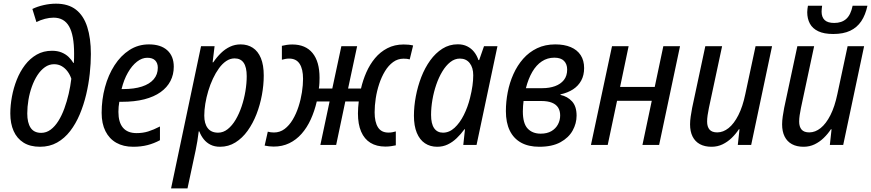

<svg xmlns="http://www.w3.org/2000/svg" viewBox="-20 -789 4741 1045"><path d="M197.8 9.8Q144 9.8 108.2 -12.7Q72.3 -35.2 54.2 -75.9Q36.1 -116.7 36.1 -171.4Q36.1 -215.3 44.9 -262.9Q53.7 -310.5 71.3 -355Q88.9 -399.4 116 -435.1Q143.1 -470.7 179.7 -491.7Q216.3 -512.7 263.2 -512.7Q293 -512.7 315.4 -503.4Q337.9 -494.1 353.5 -479Q369.1 -463.9 379.4 -446.3H381.8Q382.8 -458.5 383.1 -472.4Q383.3 -486.3 383.3 -497.6Q383.3 -597.2 356.2 -645Q329.1 -692.9 271.5 -692.9Q249 -692.9 224.6 -686.5Q200.2 -680.2 178.2 -668.9L156.2 -740.2Q183.1 -753.4 217.3 -761.2Q251.5 -769 284.7 -769Q351.6 -769 393.3 -736.6Q435.1 -704.1 454.8 -642.6Q474.6 -581.1 474.6 -495.1Q474.6 -444.3 468.5 -387.7Q462.4 -331.1 449 -274.4Q435.5 -217.8 414.1 -166.7Q392.6 -115.7 362.1 -75.9Q331.5 -36.1 290.8 -13.2Q250 9.8 197.8 9.8ZM204.1 -65.9Q232.4 -65.9 255.9 -83.5Q279.3 -101.1 297.9 -130.9Q316.4 -160.6 330.3 -198.7Q344.2 -236.8 353.8 -278.3Q363.3 -319.8 368.2 -360.4Q360.8 -382.8 347.4 -400.6Q334 -418.5 315.7 -429Q297.4 -439.5 274.4 -439.5Q247.1 -439.5 224.4 -423.3Q201.7 -407.2 183.8 -379.9Q166 -352.5 153.6 -317.9Q141.1 -283.2 134.8 -245.4Q128.4 -207.5 128.4 -171.4Q128.4 -121.1 146.7 -93.5Q165 -65.9 204.1 -65.9Z M704.6 9.8Q651.4 9.8 613 -12Q574.7 -33.7 554 -75Q533.2 -116.2 533.2 -174.8Q533.2 -247.1 551.3 -314Q569.3 -380.9 603.3 -433.6Q637.2 -486.3 684.6 -516.8Q731.9 -547.4 790.5 -547.4Q855 -547.4 890.4 -515.4Q925.8 -483.4 925.8 -425.8Q925.8 -383.3 907.7 -348.1Q889.6 -313 854 -287.6Q818.4 -262.2 765.6 -248.5Q712.9 -234.9 642.6 -234.9H629.4Q627 -221.7 625.7 -207.8Q624.5 -193.8 624.5 -180.2Q624.5 -123 649.4 -93.8Q674.3 -64.5 723.6 -64.5Q757.3 -64.5 786.4 -73.5Q815.4 -82.5 850.6 -100.6V-25.9Q817.9 -8.3 783 0.7Q748 9.8 704.6 9.8ZM641.6 -304.2H650.4Q710.4 -304.2 752.4 -317.9Q794.4 -331.5 816.7 -357.7Q838.9 -383.8 838.9 -420.4Q838.9 -445.3 824.7 -460Q810.5 -474.6 781.7 -474.6Q752.9 -474.6 725.6 -453.4Q698.2 -432.1 676.3 -394Q654.3 -356 641.6 -304.2Z M911.1 236.3 1074.2 -537.6H1147.9L1137.2 -449.7H1140.6Q1160.2 -478.5 1182.9 -500.5Q1205.6 -522.5 1232.2 -534.9Q1258.8 -547.4 1289.6 -547.4Q1327.6 -547.4 1356 -528.8Q1384.3 -510.3 1399.9 -472.7Q1415.5 -435.1 1415.5 -377.9Q1415.5 -326.7 1405.5 -272.2Q1395.5 -217.8 1376 -167.5Q1356.4 -117.2 1327.6 -77.1Q1298.8 -37.1 1261.2 -13.7Q1223.6 9.8 1177.7 9.8Q1147.9 9.8 1126 -1.2Q1104 -12.2 1088.9 -31.2Q1073.7 -50.3 1064.9 -73.7H1061.5Q1058.6 -48.8 1054.2 -21.2Q1049.8 6.3 1044.9 28.8L1000.5 236.3ZM1167 -66.9Q1195.3 -66.9 1219.5 -86.2Q1243.7 -105.5 1262.7 -137.7Q1281.7 -169.9 1295.2 -210Q1308.6 -250 1315.7 -292.7Q1322.8 -335.4 1322.8 -374.5Q1322.8 -423.3 1306.2 -447.3Q1289.6 -471.2 1256.8 -471.2Q1232.9 -471.2 1211.4 -456.8Q1189.9 -442.4 1171.9 -417.5Q1153.8 -392.6 1138.9 -360.8Q1124 -329.1 1113.5 -293.9Q1103 -258.8 1097.4 -224.4Q1091.8 -189.9 1091.8 -159.7Q1091.8 -116.2 1110.6 -91.6Q1129.4 -66.9 1167 -66.9Z M1469.7 8.8Q1457 8.8 1444.1 7.3Q1431.2 5.9 1420.4 3.4L1437.5 -72.3Q1444.3 -70.3 1452.9 -69.1Q1461.4 -67.9 1471.2 -67.9Q1503.4 -67.9 1528.8 -86.9Q1554.2 -106 1573.2 -137.9Q1592.3 -169.9 1604.7 -208.5Q1617.2 -247.1 1623.3 -286.6Q1629.4 -326.2 1629.4 -359.9Q1629.4 -413.1 1610.8 -441.7Q1592.3 -470.2 1553.7 -470.2Q1543.9 -470.2 1534.2 -468.5Q1524.4 -466.8 1514.2 -463.9V-539.6Q1525.9 -542.5 1540.3 -544.7Q1554.7 -546.9 1570.8 -546.9Q1643.1 -546.9 1681.2 -500.2Q1719.2 -453.6 1719.2 -365.7Q1719.2 -352.1 1718.5 -337.2Q1717.8 -322.3 1715.3 -307.1H1788.6L1837.9 -537.6H1923.8L1874.5 -307.1H1944.8Q1955.1 -352.5 1973.9 -395.3Q1992.7 -438 2021 -472.2Q2049.3 -506.3 2088.4 -526.6Q2127.4 -546.9 2177.2 -546.9Q2190.9 -546.9 2203.6 -545.7Q2216.3 -544.4 2228.5 -541.5L2210 -465.8Q2203.1 -467.8 2194.6 -468.8Q2186 -469.7 2176.3 -469.7Q2145 -469.7 2119.6 -451.2Q2094.2 -432.6 2075.4 -401.6Q2056.6 -370.6 2043.9 -332.3Q2031.2 -293.9 2025.1 -253.9Q2019 -213.9 2019 -177.7Q2019 -125 2037.1 -96.2Q2055.2 -67.4 2094.2 -67.4Q2105.5 -67.4 2115 -69.1Q2124.5 -70.8 2134.3 -73.7V2Q2123.5 4.4 2108.6 6.6Q2093.8 8.8 2077.6 8.8Q2029.8 8.8 1996.3 -11.7Q1962.9 -32.2 1945.6 -72.5Q1928.2 -112.8 1928.2 -171.9Q1928.2 -187 1929.4 -203.6Q1930.7 -220.2 1932.6 -236.8H1859.4L1809.6 0H1723.6L1773.9 -236.8H1704.1Q1691.9 -184.1 1671.4 -139.2Q1650.9 -94.2 1621.6 -61Q1592.3 -27.8 1554.4 -9.5Q1516.6 8.8 1469.7 8.8Z M2359.4 9.8Q2321.3 9.8 2292.7 -9.3Q2264.2 -28.3 2248.5 -66.2Q2232.9 -104 2232.9 -159.2Q2232.9 -210.4 2243.2 -264.6Q2253.4 -318.8 2272.9 -369.4Q2292.5 -419.9 2321.5 -460.2Q2350.6 -500.5 2388.2 -524.2Q2425.8 -547.9 2471.7 -547.9Q2500.5 -547.9 2522.7 -536.9Q2544.9 -525.9 2560.3 -506.6Q2575.7 -487.3 2584 -461.9H2587.9L2614.3 -537.6H2687.5L2573.7 0H2501.5L2510.7 -85.4H2507.8Q2488.3 -58.6 2465.6 -36.9Q2442.9 -15.1 2416.7 -2.7Q2390.6 9.8 2359.4 9.8ZM2391.1 -66.9Q2425.3 -66.9 2454.1 -93.5Q2482.9 -120.1 2504.4 -163.1Q2525.9 -206.1 2538.1 -255.4Q2547.4 -292.5 2551.5 -322.5Q2555.7 -352.5 2555.7 -379.4Q2555.7 -420.9 2536.4 -445.6Q2517.1 -470.2 2482.9 -470.2Q2455.1 -470.2 2430.9 -451.2Q2406.7 -432.1 2387.5 -400.1Q2368.2 -368.2 2354.5 -328.4Q2340.8 -288.6 2333.5 -245.8Q2326.2 -203.1 2326.2 -163.6Q2326.2 -115.2 2343 -91.1Q2359.9 -66.9 2391.1 -66.9Z M2915 9.8Q2856.4 9.8 2815.9 -12.7Q2775.4 -35.2 2754.4 -78.4Q2733.4 -121.6 2733.4 -184.1Q2733.4 -235.4 2743.4 -287.1Q2753.4 -338.9 2774.4 -385.7Q2795.4 -432.6 2827.4 -469Q2859.4 -505.4 2903.1 -526.4Q2946.8 -547.4 3002.4 -547.4Q3051.3 -547.4 3086.4 -532.5Q3121.6 -517.6 3140.4 -488.8Q3159.2 -460 3159.2 -418.5Q3159.2 -379.4 3143.3 -350.3Q3127.4 -321.3 3098.9 -302.7Q3070.3 -284.2 3030.8 -275.4L3030.3 -272.5Q3068.8 -264.2 3093.5 -237.1Q3118.2 -210 3118.2 -159.7Q3118.2 -117.2 3096.7 -78.4Q3075.2 -39.6 3030.3 -14.9Q2985.4 9.8 2915 9.8ZM2922.9 -61.5Q2957.5 -61.5 2981 -75.2Q3004.4 -88.9 3016.6 -111.6Q3028.8 -134.3 3028.8 -160.6Q3028.8 -186 3017.8 -203.4Q3006.8 -220.7 2984.1 -230Q2961.4 -239.3 2925.3 -239.3H2829.6Q2828.1 -226.6 2826.9 -212.4Q2825.7 -198.2 2825.7 -182.6Q2825.7 -117.2 2851.8 -89.4Q2877.9 -61.5 2922.9 -61.5ZM2842.3 -309.1H2932.1Q2970.2 -309.1 3000.7 -320.1Q3031.2 -331.1 3049.1 -353.5Q3066.9 -376 3066.9 -410.6Q3066.9 -439.9 3049.8 -457.5Q3032.7 -475.1 2997.1 -475.1Q2959.5 -475.1 2929.2 -455.1Q2898.9 -435.1 2877.2 -397.9Q2855.5 -360.8 2842.3 -309.1Z M3196.3 0 3311 -537.6H3401.4L3355 -315.9H3543.5L3590.3 -537.6H3681.2L3567.4 0H3476.6L3527.3 -240.2H3338.4L3287.6 0Z M3852.5 9.8Q3815.4 9.8 3789.3 -4.4Q3763.2 -18.6 3749.5 -45.9Q3735.8 -73.2 3735.8 -112.3Q3735.8 -131.8 3739.3 -155.3Q3742.7 -178.7 3747.1 -201.7L3818.8 -537.6H3910.2L3838.4 -201.7Q3834 -180.7 3831.3 -161.9Q3828.6 -143.1 3828.6 -127.4Q3828.6 -99.1 3841.8 -83.7Q3855 -68.4 3883.8 -68.4Q3916 -68.4 3945.6 -92Q3975.1 -115.7 3998.8 -162.4Q4022.5 -209 4036.6 -277.3L4092.3 -537.6H4182.1L4068.4 0H3995.6L4004.9 -85.4H4001.5Q3984.4 -59.6 3962.2 -38.1Q3939.9 -16.6 3912.6 -3.4Q3885.3 9.8 3852.5 9.8Z M4353.5 9.8Q4316.4 9.8 4290.3 -4.4Q4264.2 -18.6 4250.5 -45.9Q4236.8 -73.2 4236.8 -112.3Q4236.8 -131.8 4240.2 -155.3Q4243.7 -178.7 4248 -201.7L4319.8 -537.6H4411.1L4339.4 -201.7Q4335 -180.7 4332.3 -161.9Q4329.6 -143.1 4329.6 -127.4Q4329.6 -99.1 4342.8 -83.7Q4356 -68.4 4384.8 -68.4Q4417 -68.4 4446.5 -92Q4476.1 -115.7 4499.8 -162.4Q4523.4 -209 4537.6 -277.3L4593.3 -537.6H4683.1L4569.3 0H4496.6L4505.9 -85.4H4502.4Q4485.4 -59.6 4463.1 -38.1Q4440.9 -16.6 4413.6 -3.4Q4386.2 9.8 4353.5 9.8ZM4515.1 -604Q4464.8 -604 4433.6 -618.9Q4402.3 -633.8 4387.9 -660.6Q4373.5 -687.5 4373.5 -722.7Q4373.5 -731 4374.8 -740.7Q4376 -750.5 4377.4 -757.8H4454.6Q4453.6 -749.5 4452.6 -741.5Q4451.7 -733.4 4451.7 -725.6Q4451.7 -695.8 4468.3 -679.9Q4484.9 -664.1 4520.5 -664.1Q4561 -664.1 4585.7 -686Q4610.4 -708 4620.6 -757.8H4701.2Q4690.4 -707.5 4667.5 -673.3Q4644.5 -639.2 4607.2 -621.6Q4569.8 -604 4515.1 -604Z"/></svg>

Font: Open Sans SemiCondensed Medium
Style: Italic
Weight: 500
Width: 4
Italic angle: -12°
Designer: Monotype Design Team
Foundry: Monotype Imaging Inc.
Version: Version 3.000